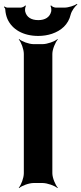

<svg xmlns="http://www.w3.org/2000/svg" viewBox="-56 -937 416 983"><path d="M212 -50V-661C212 -685 228 -722 240 -735L238 -737C225 -725 186 -711 162 -711H116C92 -711 55 -725 42 -737L40 -735C52 -722 66 -685 66 -661V-50C66 -26 52 11 40 24L42 26C55 14 92 0 116 0H162C186 0 225 14 238 26L240 24C228 11 212 -26 212 -50ZM140 -834C104 -834 80 -849 73 -878C71 -886 73 -902 77 -907L73 -909C70 -904 58 -898 50 -898H-18C-23 -898 -31 -902 -34 -904L-36 -901C-33 -899 -29 -893 -29 -888C-28 -871 -24 -854 -18 -840C6 -786 63 -753 140 -753C165 -753 189 -757 210 -764C257 -780 294 -811 306 -863C311 -882 328 -905 340 -914L338 -917C325 -908 294 -898 274 -898H230C222 -898 209 -904 206 -909L202 -907C206 -902 208 -886 206 -878C199 -849 175 -834 140 -834Z"/></svg>

Font: Asimov
Style: EdgeWide
Weight: 500
Designer: Google
Version: Version 2.000980: 2014